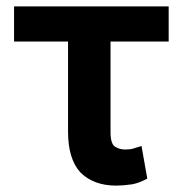

<svg xmlns="http://www.w3.org/2000/svg" viewBox="-20 -568 571 601"><path d="M326 -438V-154Q326 -118 340 -109Q354 -100 372 -100Q388 -100 397 -103L423 -111L441 -9Q416 5 393 9Q365 13 344 13Q273 13 232 -28Q193 -70 193 -156V-438H24V-548H508V-438Z"/></svg>

Font: Sinter Bold
Style: Regular
Weight: 700
Foundry: Adobe & rsms
Version: Version 1.000